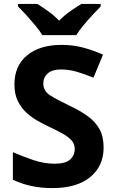

<svg xmlns="http://www.w3.org/2000/svg" viewBox="-20 -954 591 984"><path d="M511 -198Q511 -103 442.5 -46.5Q374 10 248 10Q135 10 46 -33V-174Q97 -152 151.5 -133.5Q206 -115 260 -115Q316 -115 339.5 -136.5Q363 -158 363 -191Q363 -218 344.5 -237Q326 -256 295 -272.5Q264 -289 224 -308Q199 -320 170 -336.5Q141 -353 114.5 -377.5Q88 -402 71 -437Q54 -472 54 -521Q54 -617 119 -670.5Q184 -724 296 -724Q352 -724 402.5 -711Q453 -698 508 -674L459 -556Q410 -576 371 -587Q332 -598 291 -598Q248 -598 225 -578Q202 -558 202 -526Q202 -488 236 -466Q270 -444 337 -412Q392 -386 430.5 -358Q469 -330 490 -292Q511 -254 511 -198ZM197 -774Q183 -797 160.5 -824Q138 -851 114.5 -877Q91 -903 72 -921V-934H171Q197 -918 227 -896.5Q257 -875 283 -848Q309 -875 340 -896.5Q371 -918 397 -934H496V-921Q478 -903 454 -877Q430 -851 407.5 -824Q385 -797 371 -774Z"/></svg>

Font: Noto Sans Ol Chiki
Style: Bold
Weight: 700
Designer: Monotype Design Team, Lewis McGuffie
Foundry: Monotype Imaging Inc.
Version: Version 2.003; ttfautohint (v1.8.4.7-5d5b)